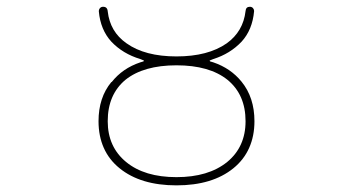

<svg xmlns="http://www.w3.org/2000/svg" viewBox="-20 -564 1040 570"><path d="M335 -64.5Q303.7 -89.8 288.1 -125Q272.5 -160.2 272.5 -204.1Q272.5 -274.4 310.5 -320.3H311.5Q343.8 -361.3 396.5 -378.9L406.2 -381.8Q407.2 -382.8 407.2 -383.8Q407.2 -384.8 406.2 -384.8L396.5 -388.7Q344.7 -404.3 310.5 -440.4Q278.3 -475.6 273.4 -530.3Q273.4 -536.1 276.9 -540Q280.3 -543.9 286.1 -543.9Q298.8 -543.9 299.8 -530.3Q306.6 -469.7 355.5 -435.5Q410.2 -396.5 503.9 -396.5Q597.7 -396.5 653.3 -435.5Q702.1 -470.7 709 -531.2Q710 -543.9 721.7 -543.9Q727.5 -543.9 731 -540Q734.4 -536.1 734.4 -531.2Q729.5 -475.6 697.3 -440.4Q663.1 -404.3 613.3 -388.7L603.5 -384.8Q602.5 -384.8 602.5 -383.8Q602.5 -382.8 603.5 -381.8L613.3 -378.9Q665 -361.3 697.3 -321.3Q735.4 -274.4 735.4 -204.1Q735.4 -160.2 719.7 -125Q704.1 -89.8 672.9 -64.5Q610.4 -13.7 503.9 -13.7Q397.5 -13.7 335 -64.5ZM352.5 -327.1Q299.8 -283.2 299.8 -204.1Q299.8 -127.9 354.5 -83Q409.2 -38.1 503.9 -38.1Q598.6 -38.1 654.3 -83Q709 -127.9 709 -204.1Q709 -283.2 655.3 -327.1Q601.6 -370.1 503.9 -370.1Q406.2 -370.1 352.5 -327.1Z"/></svg>

Font: Rounded Mgen+ 1mn thin
Style: Regular
Weight: 100
Designer: [Source Han Sans]
Ryoko NISHIZUKA  (kana & ideographs); Paul D. Hunt (Latin, Greek & Cyrillic); Wenlong ZHANG  (bopomofo
Version: Version 1.059.20150602